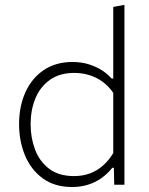

<svg xmlns="http://www.w3.org/2000/svg" viewBox="-20 -760 614 790"><path d="M276.5 9.5Q204.5 9.5 155.8 -26.2Q107 -62 82.8 -120.8Q58.5 -179.5 58.5 -249Q58.5 -323 84.8 -380.8Q111 -438.5 160.2 -471.8Q209.5 -505 278.5 -505Q315 -505 346 -495.2Q377 -485.5 400.8 -469.8Q424.5 -454 439 -437H446V-494Q446 -557.5 446 -617Q446 -676.5 446 -731.5L492 -740Q492 -679 492 -618.8Q492 -558.5 492 -494V-220.5Q492 -159.5 492 -107.8Q492 -56 492 0H450L448.5 -69.5H442Q421.5 -44 396.5 -26.5Q371.5 -9 341.5 0.2Q311.5 9.5 276.5 9.5ZM284.5 -35.5Q321 -35.5 350.8 -46.8Q380.5 -58 404 -79Q427.5 -100 446 -130V-378Q427 -405.5 402 -423.8Q377 -442 347.2 -451Q317.5 -460 286 -460Q225 -460 185 -431.2Q145 -402.5 125.5 -354.8Q106 -307 106 -249Q106 -193.5 124.2 -144.8Q142.5 -96 182 -65.8Q221.5 -35.5 284.5 -35.5Z"/></svg>

Font: Commissioner Thin ExtraLight
Style: Regular
Weight: 250
Version: Version 1.000